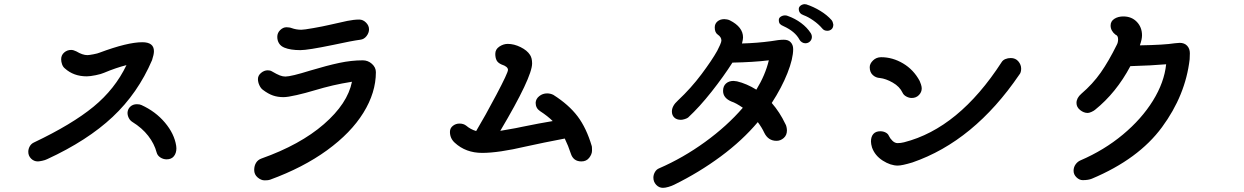

<svg xmlns="http://www.w3.org/2000/svg" viewBox="-20 -873 5980 923"><path d="M711 -584Q643 -425 521.5 -311Q400 -197 207 -108Q197 -103 182.5 -100Q168 -97 162 -97Q143 -97 129.5 -110.5Q116 -124 116 -143Q116 -157 123 -169.5Q130 -182 143 -188Q326 -275 429.5 -360Q533 -445 588 -560Q537 -547 480 -523Q467 -517 440 -511.5Q413 -506 397 -506Q334 -506 292 -544Q283 -551 278.5 -563.5Q274 -576 274 -588Q274 -608 288.5 -620.5Q303 -633 322 -633Q333 -633 347 -626Q377 -608 400 -608Q408 -608 429 -612Q450 -616 459 -620Q593 -670 664 -670Q720 -670 720 -627Q720 -611 711 -584ZM828 -160Q828 -137 816 -122Q804 -107 781 -107Q765 -107 751 -116Q737 -125 733 -140Q722 -182 692.5 -220Q663 -258 616 -287Q605 -294 599 -306Q593 -318 593 -331Q594 -349 606.5 -360.5Q619 -372 638 -372Q652 -372 660 -368Q728 -337 773 -283.5Q818 -230 827 -172Q828 -168 828 -160Z M1313 -696Q1313 -715 1327 -728.5Q1341 -742 1357 -742Q1363 -742 1370 -741Q1377 -740 1382 -738Q1404 -730 1429 -730Q1441 -730 1486.5 -738Q1532 -746 1562 -753Q1617 -766 1649.5 -772.5Q1682 -779 1707 -779Q1725 -779 1739.5 -764.5Q1754 -750 1754 -732Q1754 -715 1742 -699.5Q1730 -684 1712 -682Q1673 -677 1581 -657Q1460 -632 1424 -632Q1376 -632 1347 -644Q1330 -651 1321.5 -664.5Q1313 -678 1313 -696ZM1787 -526Q1787 -428 1727 -331Q1667 -234 1552 -150.5Q1437 -67 1278 -9Q1271 -6 1252 -6Q1235 -6 1218.5 -20Q1202 -34 1202 -56Q1202 -76 1211 -90.5Q1220 -105 1237 -111Q1423 -177 1537 -276Q1651 -375 1672 -480Q1622 -472 1581 -462.5Q1540 -453 1486 -437Q1450 -426 1406.5 -416Q1363 -406 1343 -406Q1315 -406 1292 -414Q1269 -422 1244 -441Q1234 -448 1227 -463Q1220 -478 1220 -493Q1220 -510 1235 -522.5Q1250 -535 1267 -535Q1279 -535 1287 -530Q1311 -516 1325 -510.5Q1339 -505 1352 -505Q1379 -505 1472 -534Q1552 -558 1610.5 -570.5Q1669 -583 1724 -583Q1749 -583 1768 -566Q1787 -549 1787 -526Z M2826 -149Q2826 -132 2812.5 -114.5Q2799 -97 2775 -97Q2736 -97 2724 -135Q2712 -172 2695 -207Q2590 -187 2509 -169Q2377 -138 2298 -138Q2219 -138 2166 -187Q2143 -208 2143 -239Q2143 -257 2157 -268Q2171 -279 2189 -279Q2208 -279 2221 -269Q2242 -251 2269 -243Q2311 -313 2366.5 -418Q2422 -523 2422 -537Q2422 -553 2391 -563Q2373 -571 2367 -583.5Q2361 -596 2361 -614Q2361 -636 2380.5 -649Q2400 -662 2421 -662Q2451 -662 2482.5 -646.5Q2514 -631 2528 -609Q2538 -594 2538 -568Q2538 -502 2385 -244L2459 -257L2488 -263Q2576 -281 2637 -291Q2613 -315 2576 -339Q2555 -353 2555 -379Q2556 -398 2572.5 -411Q2589 -424 2610 -424Q2626 -424 2640 -417Q2714 -370 2756.5 -314Q2799 -258 2825 -170Q2826 -166 2826 -149Z M3755 -278Q3759 -272 3761 -262.5Q3763 -253 3763 -246Q3763 -223 3747.5 -209.5Q3732 -196 3713 -196Q3673 -196 3654 -235Q3643 -259 3623 -286Q3549 -198 3445 -121Q3341 -44 3221 15Q3209 21 3193.5 25.5Q3178 30 3167 30Q3148 30 3134.5 15.5Q3121 1 3121 -19Q3121 -33 3128.5 -46Q3136 -59 3149 -64Q3264 -114 3369.5 -190.5Q3475 -267 3551 -355Q3518 -378 3496 -385Q3456 -402 3456 -436Q3456 -459 3470 -471.5Q3484 -484 3506 -484Q3511 -484 3523 -482Q3569 -471 3616 -442Q3659 -512 3676 -583Q3603 -574 3501 -572Q3459 -506 3401 -432.5Q3343 -359 3288 -308Q3283 -304 3272 -300.5Q3261 -297 3253 -297Q3233 -297 3221.5 -308Q3210 -319 3210 -337Q3210 -364 3239 -390Q3302 -449 3352.5 -516.5Q3403 -584 3428 -629Q3435 -642 3441.5 -657Q3448 -672 3448 -678Q3448 -695 3430 -707Q3416 -717 3416 -741Q3416 -759 3429 -770Q3442 -781 3462 -781Q3468 -781 3475.5 -779.5Q3483 -778 3489 -775Q3552 -743 3552 -693Q3552 -684 3547 -664Q3620 -666 3686 -675Q3725 -682 3748 -682Q3769 -682 3780 -671Q3793 -658 3793 -637Q3793 -591 3765.5 -521.5Q3738 -452 3690 -378Q3729 -333 3755 -278ZM3932 -737Q3915 -757 3890 -774.5Q3865 -792 3843 -800Q3820 -808 3820 -830Q3820 -839 3828 -845.5Q3836 -852 3847 -853Q3853 -853 3856 -852Q3890 -841 3923 -821Q3956 -801 3978 -776Q3984 -768 3986 -755Q3986 -740 3977.5 -732.5Q3969 -725 3957 -725Q3941 -725 3932 -737ZM3823 -683Q3802 -722 3747 -747Q3735 -752 3729.5 -758Q3724 -764 3724 -777Q3724 -787 3733.5 -793Q3743 -799 3754 -799Q3762 -799 3768 -796Q3802 -784 3831 -762.5Q3860 -741 3878 -713Q3883 -705 3883 -696Q3883 -683 3874 -674Q3865 -665 3851 -665Q3843 -665 3835 -670Q3827 -675 3823 -683Z M4319 -427Q4305 -457 4271.5 -476Q4238 -495 4210 -498Q4190 -499 4175.5 -512.5Q4161 -526 4161 -550Q4161 -567 4177 -582.5Q4193 -598 4216 -598Q4271 -598 4321.5 -568Q4372 -538 4401 -484Q4404 -478 4407.5 -467Q4411 -456 4411 -448Q4411 -430 4397.5 -416Q4384 -402 4363 -402Q4350 -402 4337 -409Q4324 -416 4319 -427ZM4172 -164Q4167 -181 4167 -193Q4167 -216 4178.5 -229Q4190 -242 4212 -242Q4226 -242 4237.5 -236Q4249 -230 4253 -220Q4259 -207 4270.5 -196Q4282 -185 4295 -185Q4310 -185 4326 -189Q4589 -256 4795 -574Q4801 -584 4813 -589Q4825 -594 4839 -594Q4862 -594 4875.5 -578Q4889 -562 4889 -543Q4889 -524 4880 -514Q4662 -194 4366 -92Q4316 -77 4296 -77Q4261 -77 4223.5 -101Q4186 -125 4172 -164Z M5700 -617Q5700 -598 5699 -588Q5679 -415 5566 -261.5Q5453 -108 5229 -14Q5212 -7 5185 -7Q5169 -7 5155 -20.5Q5141 -34 5141 -52Q5141 -69 5150.5 -82.5Q5160 -96 5174 -102Q5288 -151 5378 -226Q5468 -301 5522.5 -389Q5577 -477 5586 -564Q5517 -558 5414 -555Q5346 -427 5244 -345Q5238 -340 5227 -335Q5216 -330 5209 -330Q5190 -330 5172.5 -344Q5155 -358 5155 -378Q5155 -402 5178 -422Q5233 -469 5271.5 -524Q5310 -579 5349 -658Q5355 -669 5355 -684Q5355 -702 5343 -706Q5332 -714 5325.5 -725.5Q5319 -737 5319 -750Q5319 -771 5337 -782.5Q5355 -794 5380 -794Q5420 -794 5445 -768Q5470 -742 5470 -703Q5470 -684 5460 -656V-655Q5577 -657 5627 -665Q5647 -667 5651 -667Q5674 -667 5687 -653Q5700 -639 5700 -617Z"/></svg>

Font: Tsukimi Rounded SemiBold
Style: Regular
Weight: 600
Designer: Takashi Funayama
Foundry: Takashi Funayama
Version: Version 1.032; ttfautohint (v1.8.3)